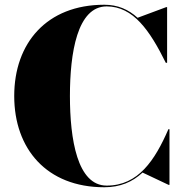

<svg xmlns="http://www.w3.org/2000/svg" viewBox="-20 -780 774 810"><path d="M695 -235H690.5C633.5 -104 563.5 3 430 3C306 3 275 -193 275 -375C275 -557 306 -753 430 -753C542 -753 612 -651.5 679.5 -515H685V-750H681.5L560.5 -705C522 -740 477 -760 420 -760C177 -760 40 -598 40 -375C40 -152 177 10 420 10C487.5 10 539 -12.5 581.5 -52L691.5 0H695Z"/></svg>

Font: Bodoni* 48pt Fatface
Style: Regular
Weight: 900
Version: Version 2.3